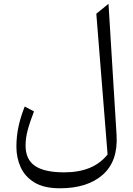

<svg xmlns="http://www.w3.org/2000/svg" viewBox="-20 -763 709 1023"><path d="M558.1 -742.7 601.1 -43Q609.4 95.7 527.6 168Q445.8 240.2 298.8 240.2Q214.4 240.2 163.6 209.2Q112.8 178.2 90.1 127.9Q67.4 77.6 67.4 19Q67.4 -37.6 79.1 -90.8Q90.8 -144 111.8 -195.3L161.1 -169.4Q138.7 -111.8 127.4 -68.8Q116.2 -25.9 116.2 12.2Q116.2 86.9 166.7 121.1Q217.3 155.3 321.8 155.3Q398.9 155.3 456.3 132.1Q513.7 108.9 553.2 60.1L493.2 -689.9Z"/></svg>

Font: Pinar-FD Regular
Style: FD-Regular
Weight: 400
Designer: Amin Abedi
Version: Version 3.000